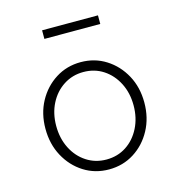

<svg xmlns="http://www.w3.org/2000/svg" viewBox="-103 -763 805 863"><g transform="rotate(-15 300.0 -331.0)"><path d="M300 10Q235 10 183 -23Q131 -56 100.5 -112.5Q70 -169 70 -240Q70 -311 100.5 -367Q131 -423 183 -456Q235 -489 300 -489Q365 -489 417 -456Q469 -423 499.5 -367Q530 -311 530 -240Q530 -169 499.5 -112.5Q469 -56 417 -23Q365 10 300 10ZM300 -36Q352 -36 392.5 -62.5Q433 -89 456.5 -135.5Q480 -182 480 -240Q480 -298 456.5 -344Q433 -390 392.5 -416.5Q352 -443 300 -443Q249 -443 208 -416.5Q167 -390 143.5 -344Q120 -298 120 -240Q120 -182 143.5 -135.5Q167 -89 208 -62.5Q249 -36 300 -36ZM170 -632V-672H430V-632Z"/></g></svg>

Font: Red Hat Mono
Style: Regular
Weight: 300
Monospace: yes
Designer: Pentagram, MCKL
Foundry: Pentagram, MCKL
Version: Version 1.023